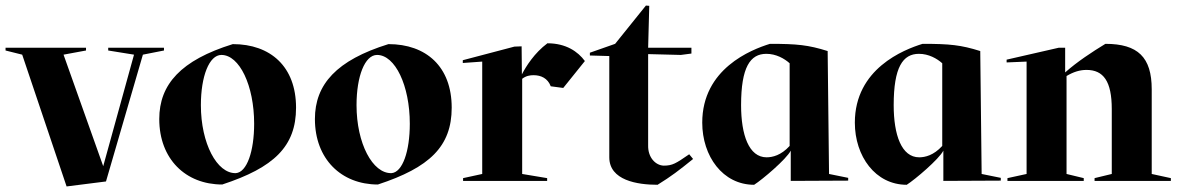

<svg xmlns="http://www.w3.org/2000/svg" viewBox="-20 -652 4248 692"><path d="M362 2 495 -455 571 -470V-480H370V-470L463 -455L352 -53L209 -455L290 -470V-480H0V-470L60 -455L220 20Z M830 -28C762 -26 704 -135 704 -273C704 -377 734 -454 778 -454C843 -454 896 -344 896 -206C896 -107 870 -31 830 -28ZM1047 -264C1047 -412 955 -493 819 -493C632 -435 554 -348 554 -223C554 -79 649 13 781 13C967 -48 1047 -124 1047 -264Z M1391 -28C1323 -26 1265 -135 1265 -273C1265 -377 1295 -454 1339 -454C1404 -454 1457 -344 1457 -206C1457 -107 1431 -31 1391 -28ZM1608 -264C1608 -412 1516 -493 1380 -493C1193 -435 1115 -348 1115 -223C1115 -79 1210 13 1342 13C1528 -48 1608 -124 1608 -264Z M1903 -381C1930 -381 1954 -370 1965 -341L2010 -335L2088 -432C2063 -466 2020 -496 1953 -496C1906 -461 1876 -413 1861 -384L1860 -485L1834 -484L1648 -435V-425L1718 -430V-25L1649 -10V0H1952V-10L1862 -25V-368C1876 -379 1891 -381 1903 -381Z M2106 -452 2176 -450V-85C2176 -2 2277 14 2350 14C2400 -17 2426 -37 2478 -79L2464 -96C2416 -63 2404 -55 2372 -55C2343 -56 2315 -84 2316 -128V-457L2434 -454L2472 -459V-480H2316L2320 -631L2308 -632L2197 -494L2106 -462Z M2511 -210C2511 -89 2585 14 2698 14C2728 -5 2814 -78 2830 -109V0L3037 -1V-11L2968 -25L2963 -468C2893 -490 2853 -494 2755 -494C2687 -473 2511 -404 2511 -210ZM2651 -273C2651 -410 2684 -458 2742 -458C2777 -458 2807 -441 2826 -424V-126C2795 -92 2764 -85 2743 -85C2679 -85 2651 -166 2651 -273Z M3061 -210C3061 -89 3135 14 3248 14C3278 -5 3364 -78 3380 -109V0L3587 -1V-11L3518 -25L3513 -468C3443 -490 3403 -494 3305 -494C3237 -473 3061 -404 3061 -210ZM3201 -273C3201 -410 3234 -458 3292 -458C3327 -458 3357 -441 3376 -424V-126C3345 -92 3314 -85 3293 -85C3229 -85 3201 -166 3201 -273Z M3987 -259V-25L3925 -10V0H4200V-10L4131 -25V-330C4131 -446 4081 -494 3964 -494C3915 -464 3863 -430 3819 -391V-480H3796L3608 -437V-427L3680 -430V-25L3611 -10V0H3886V-10L3824 -25V-378C3849 -393 3872 -400 3896 -400C3957 -400 3987 -359 3987 -259Z"/></svg>

Font: Mazius Display
Style: Bold
Weight: 700
Designer: Alberto Casagrande & Collletttivo
Foundry: Collletttivo
Version: Version 2.000;Glyphs 3.2 (3221)